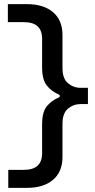

<svg xmlns="http://www.w3.org/2000/svg" viewBox="-20 -789 459 928"><path d="M20 119V32H95.5Q183.5 32 183.5 -48V-187.5Q183.5 -246.5 205.8 -274.8Q228 -303 268.5 -320V-330Q228 -347.5 205.8 -376.2Q183.5 -405 183.5 -463V-602Q183.5 -682 95.5 -682H18V-769H110Q190.5 -769 236.2 -730.2Q282 -691.5 282 -619.5V-460Q282 -409 308.5 -386.8Q335 -364.5 370 -364.5H405V-286H370Q335 -286 308.5 -263.8Q282 -241.5 282 -190.5V-30.5Q282 41.5 236.2 80.2Q190.5 119 110 119Z"/></svg>

Font: Heraclito Medium
Style: Regular
Weight: 500
Designer: Kostas Bartsokas (font) & Cristiano Sobral (main changes)
Foundry: Kostas Bartsokas (font) & Cristiano Sobral (main changes)
Version: Version 1.00;July 8, 2020;FontCreator 13.0.0.2655 64-bit